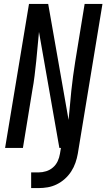

<svg xmlns="http://www.w3.org/2000/svg" viewBox="-20 -755 543 980"><path d="M139 205V125H177Q196 125 215.5 119Q235 113 250.5 99.5Q266 86 274.5 67.5Q283 49 286 30L291 0H283L179 -592Q175 -555 172 -518Q169 -481 165 -443.5Q161 -406 156.5 -368.5Q152 -331 145 -294L97 0H6L128 -735H226L330 -143Q334 -180 337 -217Q340 -254 344 -291.5Q348 -329 353 -366.5Q358 -404 364 -441L412 -735H503L377 30Q373 53 365 76Q357 99 343.5 120Q330 141 311 158Q292 175 269.5 186Q247 197 223.5 201Q200 205 177 205Z"/></svg>

Font: Iosevka SS04 Medium
Style: Italic
Weight: 500
Italic angle: -9°
Monospace: yes
Designer: Belleve Invis
Foundry: Belleve Invis
Version: Version 19.0.0; ttfautohint (v1.8.4)